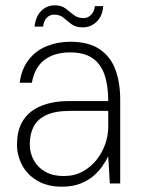

<svg xmlns="http://www.w3.org/2000/svg" viewBox="-20 -690 537 722"><path d="M213 12Q159 12 121 -10Q83 -32 63.5 -68.5Q44 -105 44 -146Q44 -203 68 -239Q92 -275 136.5 -292.5Q181 -310 239 -310H387Q387 -368 373 -409Q359 -450 327.5 -471.5Q296 -493 244 -493Q185 -493 147.5 -465Q110 -437 100 -379H54Q61 -431 88 -465.5Q115 -500 156 -516.5Q197 -533 244 -533Q313 -533 354.5 -505Q396 -477 414 -428Q432 -379 432 -317V0H393L387 -102Q379 -86 365.5 -66Q352 -46 331.5 -28.5Q311 -11 282 0.5Q253 12 213 12ZM219 -28Q260 -28 291 -45Q322 -62 343.5 -89.5Q365 -117 376 -149Q387 -181 387 -213V-273H244Q187 -273 153.5 -257Q120 -241 106 -213Q92 -185 92 -147Q92 -115 107 -87.5Q122 -60 150.5 -44Q179 -28 219 -28ZM291 -587Q265 -587 249 -599Q233 -611 219 -623Q205 -635 184 -635Q168 -635 156.5 -624Q145 -613 142 -590H110Q114 -628 135 -649Q156 -670 186 -670Q211 -670 226.5 -658Q242 -646 257 -634Q272 -622 294 -622Q310 -622 322 -633.5Q334 -645 337 -667H368Q366 -631 344 -609Q322 -587 291 -587Z"/></svg>

Font: DM Sans 10pt ExtraLight
Style: Regular
Weight: 250
Version: Version 4.004;gftools[0.9.30]